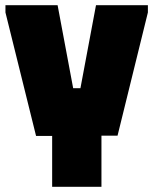

<svg xmlns="http://www.w3.org/2000/svg" viewBox="-20 -720 591 740"><path d="M1 -700H202L262 -380H290L350 -700H550V-672L433 -197H371V0H181V-196H119L1 -672Z"/></svg>

Font: Phudu Light Black
Style: Regular
Weight: 900
Version: Version 1.005;gftools[0.9.23]